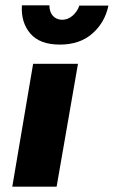

<svg xmlns="http://www.w3.org/2000/svg" viewBox="-20 -699 426 719"><path d="M62 -679Q58 -615 93.5 -573.5Q129 -532 204 -532Q279 -532 326 -573.5Q373 -615 386 -678H277Q270 -656 251.5 -640Q233 -624 210 -625Q188 -627 176.5 -641.5Q165 -656 165 -679ZM104 -460 26 0H192L272 -460Z"/></svg>

Font: Jost* 800 Heavy Italic
Style: Italic
Weight: 800
Italic angle: -10°
Version: Version 3.200; ttfautohint (v0.97) -l 8 -r 50 -G 200 -x 14 -